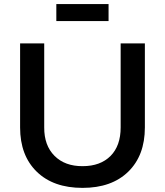

<svg xmlns="http://www.w3.org/2000/svg" viewBox="-20 -912 804 937"><path d="M254.9 -809.1V-892.1H509.8V-809.1ZM78.1 -290V-700.2H195.8V-290Q195.3 -202.1 246.1 -151.4Q296.9 -100.6 383.3 -101.1Q469.7 -101.1 519.5 -150.9Q568.8 -200.7 568.8 -290V-700.2H687V-290Q687 -153.3 606 -74.2Q524.9 4.9 382.8 4.9Q240.2 4.9 159.2 -74.2Q78.1 -153.3 78.1 -290Z"/></svg>

Font: TruenoRg
Style: Book
Weight: 400
Designer: Julieta Ulanovsky
Foundry: Julieta Ulanovsky
Version: Version 3.001b